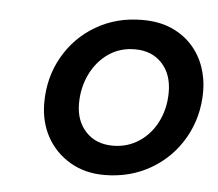

<svg xmlns="http://www.w3.org/2000/svg" viewBox="-37 -752 503 443"><g transform="rotate(5 215.0 -530.0)"><path d="M219 -348Q174 -348 139.5 -368.5Q105 -389 86 -423.5Q67 -458 67 -502Q67 -561 94.5 -609Q122 -657 169.5 -684.5Q217 -712 276 -712Q315 -712 343.5 -699.5Q372 -687 391.5 -665.5Q411 -644 420.5 -616.5Q430 -589 430 -560Q430 -501 402.5 -452.5Q375 -404 327 -376Q279 -348 219 -348ZM233 -417Q267 -417 294 -435Q321 -453 336 -483.5Q351 -514 351 -551Q351 -593 327.5 -618Q304 -643 265 -643Q230 -643 203.5 -624.5Q177 -606 162 -575Q147 -544 147 -507Q147 -467 170.5 -442Q194 -417 233 -417Z"/></g></svg>

Font: Rethink Sans SemiBold
Style: Italic
Weight: 600
Italic angle: -10°
Designer: The Rethink Sans project authors (Hans Thiessen). DM Sans designed by Colophon Foundry.
Foundry: Rethink Communications LLC
Version: Version 1.001